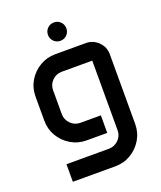

<svg xmlns="http://www.w3.org/2000/svg" viewBox="-156 -771 888 1059"><g transform="rotate(-20 288.5 -242.0)"><path d="M234.4 -619.1Q234.4 -642.1 250.2 -657.7Q266.1 -673.3 288.6 -673.3Q311 -673.3 326.7 -657.7Q342.3 -642.1 342.3 -619.1Q342.3 -596.7 326.7 -581.1Q311 -565.4 288.6 -565.4Q266.1 -565.4 250.2 -581.1Q234.4 -596.7 234.4 -619.1ZM53.7 -324.2Q53.7 -374.5 78.4 -415.5Q103 -456.5 144.5 -481.2Q186 -505.9 236.3 -505.9H415.5Q458 -505.9 488.3 -475.6Q518.6 -445.3 518.6 -402.8V5.9Q518.6 56.2 493.9 97.7Q469.2 139.2 427.7 163.8Q386.2 188.5 335.9 188.5H86.4V85.4H334.5Q368.2 85.4 391.8 62.3Q415.5 39.1 415.5 6.3V-402.8H236.3Q203.6 -402.8 180.2 -379.6Q156.7 -356.4 156.7 -323.2V-183.1Q156.7 -150.4 180.2 -126.7Q203.6 -103 236.3 -103H356.9V0H236.3Q186 0 144.5 -24.7Q103 -49.3 78.4 -90.6Q53.7 -131.8 53.7 -182.1Z"/></g></svg>

Font: Anta
Style: Regular
Weight: 400
Designer: Sergej Lebedev
Foundry: Sergej Lebedev
Version: Version 1.000; ttfautohint (v1.8.4.7-5d5b)